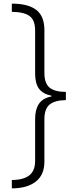

<svg xmlns="http://www.w3.org/2000/svg" viewBox="-20 -819 407 1055"><path d="M45 -799Q135 -799 179.5 -764.5Q224 -730 224 -653V-418Q224 -361 252.5 -337.5Q281 -314 342 -314V-269Q281 -268 252.5 -244.5Q224 -221 224 -164V69Q224 142 176.5 179Q129 216 45 216V170Q108 170 140.5 145Q173 120 173 65V-166Q173 -217 194 -248.5Q215 -280 263 -289V-293Q215 -303 194 -332Q173 -361 173 -415V-651Q173 -708 143 -730.5Q113 -753 45 -754Z"/></svg>

Font: Noto Sans Sinhala ExtraCondensed Light
Style: Regular
Weight: 300
Width: 2
Designer: Jelle Bosma - Monotype Design Team
Foundry: Monotype Imaging Inc.
Version: Version 2.006; ttfautohint (v1.8.4.7-5d5b)